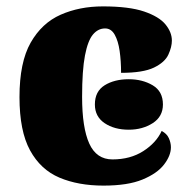

<svg xmlns="http://www.w3.org/2000/svg" viewBox="-20 -571 576 601"><path d="M304 10Q225 10 166 -15Q107 -40 74 -100.5Q41 -161 41 -267Q41 -376 76 -437.5Q111 -499 170 -525Q229 -551 302 -551Q384 -551 431 -535Q478 -519 498 -494.5Q518 -470 518 -444Q518 -424 507 -400Q496 -376 462 -359.5Q428 -343 359 -343Q359 -380 354.5 -411.5Q350 -443 339 -462.5Q328 -482 309 -482Q287 -482 271 -463Q255 -444 246 -397.5Q237 -351 237 -268Q237 -171 259.5 -121.5Q282 -72 332 -72Q388 -72 428.5 -98Q469 -124 486 -161Q502 -153 508.5 -138.5Q515 -124 515 -110Q515 -84 493.5 -56Q472 -28 426 -9Q380 10 304 10ZM383 -165Q338 -165 307.5 -185.5Q277 -206 277 -244Q277 -285 307.5 -304Q338 -323 383 -323Q426 -323 458 -304Q490 -285 490 -244Q490 -206 458 -185.5Q426 -165 383 -165Z"/></svg>

Font: Noto Serif Black
Style: Regular
Weight: 900
Designer: Monotype Design Team
Foundry: Monotype Imaging Inc.
Version: Version 2.014; ttfautohint (v1.8.4.7-5d5b)